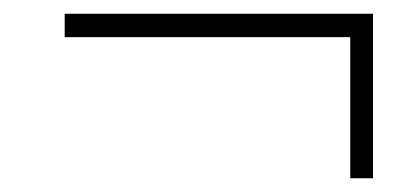

<svg xmlns="http://www.w3.org/2000/svg" viewBox="-20 -390 610 279"><path d="M522 -370H74V-336H489V-131H522Z"/></svg>

Font: Noto Sans ExtraLight
Style: Italic
Weight: 200
Italic angle: -12°
Designer: Monotype Design Team
Foundry: Monotype Imaging Inc.
Version: Version 2.013